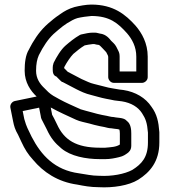

<svg xmlns="http://www.w3.org/2000/svg" viewBox="-20 -799 743 841"><path d="M534.9 -269.8C533.5 -270.7 529.8 -279.7 502.9 -282.8L487.5 -284.6C479.4 -286.4 473.2 -286.9 469.3 -287C463 -287.7 455.8 -290 447.7 -291.6L427.6 -295.4C420.4 -297.3 410.8 -299.4 405.6 -300.4L384.6 -306.1C366 -311.2 346.8 -315.9 333.2 -320.3C298.7 -336.1 270.3 -348 241 -363.9C219.5 -375.6 205.9 -382.5 191.4 -396L175.3 -412C154.3 -431.5 138 -455.6 138 -489C138 -519.1 142.5 -540.1 150.1 -557.2C154.6 -564.7 159.5 -574.1 165 -585C186.7 -621.6 204.3 -643.3 234.6 -667.5C240.9 -672.5 249.4 -679.4 255.1 -684.1L273.6 -697C290.7 -707.3 304.1 -715.4 319.4 -719.8C334.2 -723.5 364.4 -728 380.7 -729C460.8 -728.7 496.1 -698 536.3 -653.4C558.8 -627.3 577 -593.9 577 -551V-486H504V-551C504 -563.6 501.5 -569.9 498.4 -576.2L489.4 -594.2C483.1 -606.8 471.5 -615.1 466.7 -620.5C460.5 -627.7 446.1 -649 417.4 -652C408.8 -653.6 403.8 -656 396 -656H385C371.7 -656 352.4 -652 339.1 -648.8C335.4 -648.4 332.5 -647.3 329.6 -645.7C306.1 -632.3 285.8 -615.5 267.7 -600C246.5 -581.8 227.7 -549.2 215.6 -525.2C214.3 -522.5 213.5 -519.5 213.1 -516.7C212.5 -514.3 211 -512.3 211 -504V-492C211 -466.5 226.3 -464.3 226.3 -464.3L243.3 -447.3C253.5 -437.2 253.6 -440.1 253.6 -440.1C276 -428.8 294.5 -418.3 315.8 -407.6C333.3 -398.9 353.3 -388.9 380.4 -382.6C401.9 -377.2 421.3 -370.8 444.3 -366.4L464.3 -362.6C477 -359.2 485.2 -358.6 497.1 -357.2L513.6 -355.2C555.3 -348.6 584.9 -329.7 602 -303.4C617.9 -279 624.6 -261 628 -218V-175C628 -109.8 600.5 -80.5 559.3 -54.6C526 -36.7 469.9 -25.8 415.5 -29C415 -29 414.3 -29 414 -29C380.9 -29 356.7 -35.7 326.3 -39.8C219.9 -54 160.6 -118.6 118.5 -200C101.3 -237.1 97.4 -238.9 86.3 -277.9L79.4 -312.5L151.3 -327.4L158.3 -291.8C159.1 -286.7 159.7 -281.6 161.6 -277.8C169.9 -261.2 171.7 -257.6 184.5 -233.1C202.3 -194.3 220.5 -172.6 249 -148.8C289.7 -114.9 355.7 -102 418 -102H442C461.8 -102 482.8 -106 501.3 -110.6C521.2 -114.9 529.8 -122.5 536.9 -127.2C544.4 -132.2 555 -141.4 555 -161V-214C555 -229 553.9 -257.1 534.9 -269.8ZM440.9 -152H418C313.1 -152 260.7 -186.3 229.8 -254.3C218.7 -278.7 215.1 -282.8 208.2 -296.6C208 -298 207.8 -299.4 207.5 -300.8L202.2 -328.2C238.7 -308 276.2 -291.5 313.5 -274.3C330.9 -266.3 352.9 -262.9 371.4 -257.9L393.4 -251.9C401.1 -249.8 409.3 -248 417.3 -246.4L437.2 -242.6C445.8 -240.3 458.3 -237 468 -237C470.9 -237 476.2 -235.6 480.1 -235.2L495.5 -233.4C497.9 -232.8 500.5 -232.1 502.9 -231.5C504 -228.1 505 -221.9 505 -214V-166C488.9 -155 466.6 -154.4 440.9 -152ZM140.4 -376.2 44.9 -356.5C33 -354 22.7 -341.1 25.5 -327.1L37.5 -267.1C41.3 -248 45.9 -231.1 59.1 -208.8C60.6 -205.8 65.9 -194.5 73.3 -178.5C88.7 -145.2 102 -123.8 125.2 -98.5C169.2 -46 231.9 -2.2 318.9 9.7C346.5 15.2 376 20.9 413.3 21C473.7 24.4 543.6 14.2 585.3 -11.8C635.9 -43.5 678 -90.8 678 -175V-219C678 -219.5 678 -220.3 677.9 -220.9C674.5 -265.5 667.6 -298.7 643.5 -331.3C617.8 -370.3 573.7 -396.6 520.4 -404.8L503.9 -406.7C495.2 -408.4 483.9 -409.8 474.7 -411.6L454.4 -415.4C433.6 -420.6 412.9 -426 391.7 -431.3C372.5 -435.6 359.6 -443.4 337.4 -452.7C320 -461.5 297.1 -474.3 276.8 -484.5L261 -500.4V-502.1C261.1 -502.7 261.4 -503.4 262 -506C272 -525.1 287.5 -548.8 301 -562.7C317.2 -576.5 333.1 -589.5 350.9 -600.2C357.5 -601.9 375.6 -604.8 386.3 -606H393C398.7 -604.7 406.4 -602.4 413.8 -602C415.8 -601 423.6 -594 429.2 -587.5C437.4 -578.3 442.4 -574.2 445.4 -570.2L452.7 -555.7C453 -554.4 453.7 -551.9 454 -550.1V-461C454 -450.3 463.9 -436 479 -436H602C612.7 -436 627 -445.9 627 -461V-551C627 -609.5 601.2 -654.8 573.7 -686.6C529.7 -735.5 477.1 -779 380 -779C357 -779 326.2 -773.1 306.6 -768.2C280.9 -761 261.3 -749.5 245.7 -738.5L225.7 -724.5C217.6 -718.8 210.3 -712.1 203.4 -706.5C168.3 -678.5 145 -649.5 121.5 -609.7C114.4 -597.8 109.1 -585.9 106.8 -582.2C91.8 -558.3 88 -523.6 88 -489C88 -437.8 114.4 -400.4 140.4 -376.2Z"/></svg>

Font: Tape
Style: Regular
Weight: 500
Foundry: Cannot Into Space Fonts
Version: Version 0.97